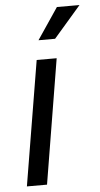

<svg xmlns="http://www.w3.org/2000/svg" viewBox="-54 -788 428 822"><g transform="rotate(-5 160.0 -377.0)"><path d="M27.8 0 116.7 -535.6H202.6L114.3 0ZM131.8 -619.1 222.7 -753.9H319.8L203.1 -619.1Z"/></g></svg>

Font: Inter 20pt
Style: Italic
Weight: 400
Italic angle: -9.3988°
Version: Version 4.001;git-66647c0bb